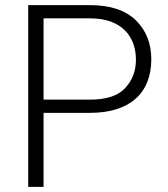

<svg xmlns="http://www.w3.org/2000/svg" viewBox="-20 -731 656 751"><path d="M332.5 -289.6C488.8 -289.6 571.8 -367.7 571.8 -499C571.8 -562 551.3 -612.8 510.7 -652.3C470.2 -691.4 410.6 -710.9 332.5 -710.9H90.3V0H150.4V-289.6ZM332.5 -659.2C459.5 -659.2 511.7 -584.5 511.7 -498C511.7 -453.6 497.6 -416.5 469.7 -386.7C441.9 -356.4 396 -341.3 332.5 -341.3H150.4V-659.2Z"/></svg>

Font: Vazirmatn ExtraLight
Style: Regular
Weight: 200
Designer: Saber Rastikerdar
Foundry: Saber Rastikerdar
Version: Version 33.003